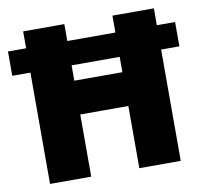

<svg xmlns="http://www.w3.org/2000/svg" viewBox="-79 -800 940 885"><g transform="rotate(-10 391.0 -357.0)"><path d="M85 0V-521H0V-634.8H85V-713.9H277.8V-634.8H502.9V-713.9H696.8V-634.8H782.2V-521H696.8V0H502.9V-291H277.8V0ZM277.8 -449.2H502.9V-521H277.8Z"/></g></svg>

Font: Open Sans ExtraBold
Style: Regular
Weight: 800
Designer: Monotype Design Team
Foundry: Monotype Imaging Inc.
Version: Version 3.003; ttfautohint (v1.8.4)